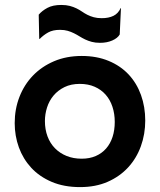

<svg xmlns="http://www.w3.org/2000/svg" viewBox="-20 -745 643 772"><path d="M137.7 -588.9 135.7 -686Q148.9 -701.7 170.7 -713.4Q192.4 -725.1 226.1 -725.1Q246.1 -725.1 260.7 -721.2Q275.4 -717.3 287.4 -711.4Q299.3 -705.6 309.6 -698.5Q319.8 -691.4 331.3 -685.5Q342.8 -679.7 356.7 -675.8Q370.6 -671.9 389.2 -671.9Q417 -671.9 436.3 -681.4Q455.6 -690.9 465.3 -712.9L466.3 -711.9L461.4 -606.4Q453.1 -591.8 431.6 -582.3Q410.2 -572.8 382.3 -572.8Q363.3 -572.8 348.9 -576.7Q334.5 -580.6 322.3 -586.4Q310.1 -592.3 299.6 -598.9Q289.1 -605.5 277.3 -611.3Q265.6 -617.2 252.2 -621.1Q238.8 -625 221.2 -625Q192.4 -625 173.6 -614.5Q154.8 -604 139.6 -588.4ZM39.1 -250Q39.1 -306.2 58.1 -355.2Q77.1 -404.3 112.3 -440.9Q147.5 -477.5 197.3 -498.8Q247.1 -520 308.6 -520Q369.1 -520 416.7 -500.2Q464.4 -480.5 497.1 -445.6Q529.8 -410.6 546.9 -363Q564 -315.4 564 -260.3Q564 -205.6 546.4 -157Q528.8 -108.4 495.1 -71.8Q461.4 -35.2 412.8 -13.9Q364.3 7.3 302.2 7.3Q237.3 7.3 188 -13.7Q138.7 -34.7 105.7 -70.3Q72.8 -106 55.9 -152.3Q39.1 -198.7 39.1 -250ZM160.6 -258.3Q160.6 -224.6 171.1 -196.5Q181.6 -168.5 201.2 -148.7Q220.7 -128.9 247.8 -117.9Q274.9 -106.9 308.6 -106.9Q340.3 -106.9 365 -117.7Q389.6 -128.4 406.7 -147.9Q423.8 -167.5 432.6 -194.6Q441.4 -221.7 441.4 -254.9Q441.4 -287.6 432.1 -315.7Q422.9 -343.8 404.8 -364.3Q386.7 -384.8 360.6 -396.2Q334.5 -407.7 300.8 -407.7Q265.6 -407.7 239.3 -394.8Q212.9 -381.8 195.3 -360.8Q177.7 -339.8 169.2 -313Q160.6 -286.1 160.6 -258.3Z"/></svg>

Font: Hammersmith One
Style: Regular
Weight: 400
Designer: Nicole Fally
Foundry: Nicole Fally
Version: Version 1.002